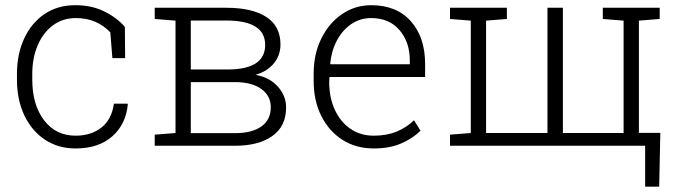

<svg xmlns="http://www.w3.org/2000/svg" viewBox="-20 -558 2605 735"><path d="M269 10.3Q203.1 10.3 152.6 -22.9Q102.1 -56.2 73.5 -115.7Q44.9 -175.3 44.9 -253.9V-274.4Q44.9 -351.6 72.8 -411.1Q100.6 -470.7 150.6 -504.4Q200.7 -538.1 268.6 -538.1Q330.1 -538.1 377.9 -514.9Q425.8 -491.7 458 -455.1L459 -335.4H410.2L402.3 -434.1Q377.9 -460 345.2 -474.4Q312.5 -488.8 270 -488.8Q220.2 -488.8 182.6 -460.9Q145 -433.1 124.3 -384.5Q103.5 -335.9 103.5 -274.4V-253.9Q103.5 -157.2 148.4 -97.9Q193.4 -38.6 269.5 -38.6Q328.6 -38.6 368.2 -69.6Q407.7 -100.6 416 -161.1H468.3L469.2 -158.2Q462.4 -83 410.2 -36.4Q357.9 10.3 269 10.3Z M572.3 0V-42.5L651.9 -48.8V-479L572.3 -485.4V-528.3H845.7Q944.8 -528.3 999.3 -493.2Q1053.7 -458 1053.7 -387.7Q1053.7 -346.7 1028.6 -315.7Q1003.4 -284.7 958 -271.5Q1010.3 -262.7 1042.7 -227.5Q1075.2 -192.4 1075.2 -146.5Q1075.2 -74.7 1022.7 -37.4Q970.2 0 879.4 0ZM710.4 -292H851.1Q995.1 -292 995.1 -386.2Q995.1 -479.5 845.7 -479.5H710.4ZM710.4 -48.3H879.4Q944.8 -48.3 980.7 -74Q1016.6 -99.6 1016.6 -147.5Q1016.6 -191.4 980.2 -217.5Q943.8 -243.7 879.4 -243.7H710.4Z M1410.6 10.3Q1342.8 10.3 1291 -22.7Q1239.3 -55.7 1210 -114Q1180.7 -172.4 1180.7 -248.5V-275.4Q1180.7 -351.1 1210 -410.4Q1239.3 -469.7 1289.3 -503.9Q1339.4 -538.1 1400.9 -538.1Q1498 -538.1 1552.7 -476.8Q1607.4 -415.5 1607.4 -313V-263.2H1241.2L1240.2 -241.7Q1240.7 -183.1 1262 -137.2Q1283.2 -91.3 1321.5 -64.9Q1359.9 -38.6 1410.6 -38.6Q1460.4 -38.6 1498.3 -54.2Q1536.1 -69.8 1564.9 -97.7L1589.8 -57.6Q1559.6 -27.8 1515.6 -8.8Q1471.7 10.3 1410.6 10.3ZM1245.1 -312H1548.8V-326.7Q1548.8 -396.5 1509.5 -442.6Q1470.2 -488.8 1400.9 -488.8Q1358.9 -488.8 1325.2 -466.1Q1291.5 -443.4 1270.3 -404.1Q1249 -364.7 1244.1 -314.9Z M2449.7 156.7V0H1702.6V-42.5L1782.2 -48.8V-479L1702.6 -485.4V-528.3H1920.4V-485.4L1840.8 -479V-48.8H2075.7V-528.3H2134.8V-48.8H2367.2V-479L2287.6 -485.4V-528.3H2505.4V-485.4L2425.8 -479V-49.3H2507.8L2503.4 156.7Z"/></svg>

Font: Roboto Slab Light
Style: Regular
Weight: 300
Designer: Google
Version: Version 2.000; ttfautohint (v1.8.1.43-b0c9)